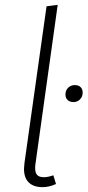

<svg xmlns="http://www.w3.org/2000/svg" viewBox="-20 -761 361 792"><path d="M126 -83Q125 -77 125 -67Q125 -48 133.5 -39Q142 -30 161 -30Q178 -30 200 -38L211 -2Q183 11 155 11Q119 11 99 -8Q79 -27 79 -65Q79 -71 81 -89L172 -735L218 -741ZM250 -371Q250 -388 261 -399Q272 -410 289 -410Q304 -410 312.5 -401.5Q321 -393 321 -379Q321 -362 310 -351Q299 -340 283 -340Q268 -340 259 -348.5Q250 -357 250 -371Z"/></svg>

Font: Fira Sans ExtraLight
Style: Italic
Weight: 275
Italic angle: -8°
Designer: Carrois Corporate & Edenspiekermann AG
Foundry: Carrois Corporate GbR & Edenspiekermann AG
Version: Version 4.203